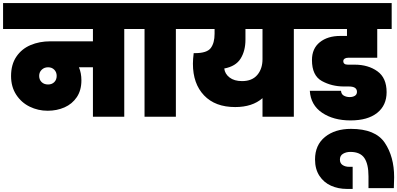

<svg xmlns="http://www.w3.org/2000/svg" viewBox="-31 -760 2586 1250"><path d="M855 -571H778V0H574V-322H483Q499 -284 499 -237Q499 -172 469 -127.5Q439 -83 389 -61Q339 -39 279 -39Q217 -39 162.5 -65.5Q108 -92 74.5 -143.5Q41 -195 41 -265Q41 -340 75.5 -391Q110 -442 168 -466.5Q226 -491 296 -491H574V-571H-11V-740H855ZM282 -210Q307 -210 322.5 -225.5Q338 -241 338 -266Q338 -290 322.5 -306Q307 -322 282 -322Q257 -322 240.5 -306Q224 -290 224 -266Q224 -241 240 -225.5Q256 -210 282 -210Z M910 0V-571H833V-740H1190V-571H1114V0Z M1959 -571H1882V0H1678V-121Q1612 -63 1500 -63Q1370 -63 1297.5 -139Q1225 -215 1225 -345Q1225 -374 1230 -414H1238Q1316 -414 1341 -447Q1366 -480 1366 -540V-571H1168V-740H1959ZM1678 -571H1567V-502Q1567 -429 1535.5 -378.5Q1504 -328 1429 -314Q1433 -279 1463.5 -255.5Q1494 -232 1545 -232Q1610 -232 1644 -272Q1678 -312 1678 -375Z M2235 -384Q2221 -384 2212.5 -378Q2204 -372 2204 -362Q2204 -339 2234 -339H2278Q2366 -339 2426 -296Q2486 -253 2486 -160Q2486 -74 2424.5 -25Q2363 24 2251 24Q2140 24 2066 -26Q1992 -76 1986 -169H2189Q2191 -146 2208 -137Q2225 -128 2245 -128Q2266 -128 2279.5 -136.5Q2293 -145 2293 -162Q2293 -197 2240 -197H2208Q2129 -197 2064.5 -232.5Q2000 -268 2000 -369Q2000 -444 2051 -485Q2102 -526 2184 -526H2228V-571H1937V-740H2519V-571H2425V-384Z M2228 470Q2171 470 2124 449Q2077 428 2048.5 384.5Q2020 341 2020 278Q2020 184 2085 131.5Q2150 79 2254 79Q2413 79 2474 169.5Q2535 260 2535 394Q2535 419 2533 465H2368V388Q2368 308 2341 268.5Q2314 229 2250 229Q2223 229 2202.5 241Q2182 253 2182 279Q2182 303 2199.5 314.5Q2217 326 2242 326H2265V470Z"/></svg>

Font: Fz Poppins Black
Style: Regular
Weight: 900
Designer: Ninad Kale (Devanagari), Jonny Pinhorn (Latin)
Foundry: Indian Type Foundry
Version: Vit hóa bi Vntype.Com & FontZin.Com